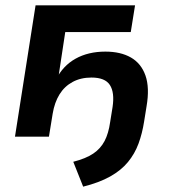

<svg xmlns="http://www.w3.org/2000/svg" viewBox="-20 -511 631 718"><path d="M291 187 254 94Q301 82 328.5 63.5Q356 45 371 16.5Q386 -12 392 -55L401 -111Q409 -165 391 -193Q373 -221 322 -221Q282 -221 251.5 -204.5Q221 -188 202.5 -158Q184 -128 177 -86L163 0H36L113 -491H485L469 -391H224L197 -213H189Q215 -265 262.5 -291.5Q310 -318 374 -318Q431 -318 469.5 -296Q508 -274 524 -228.5Q540 -183 528 -113L519 -57Q512 -12 498 26Q484 64 458.5 95Q433 126 392 149Q351 172 291 187Z"/></svg>

Font: Nunito Sans 11pt
Style: Bold Italic
Weight: 700
Italic angle: -9°
Version: Version 3.101;gftools[0.9.27]